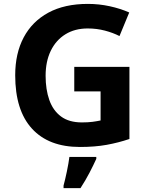

<svg xmlns="http://www.w3.org/2000/svg" viewBox="-20 -744 764 985"><path d="M361 -401H644V-31Q588 -12 527.5 -1Q467 10 390 10Q230 10 144 -84Q58 -178 58 -358Q58 -470 101.5 -552Q145 -634 228 -679Q311 -724 431 -724Q488 -724 543 -712Q598 -700 643 -680L593 -559Q560 -576 518 -587Q476 -598 430 -598Q364 -598 315.5 -568Q267 -538 240.5 -483.5Q214 -429 214 -355Q214 -285 233 -231Q252 -177 293 -146.5Q334 -116 400 -116Q432 -116 454.5 -119Q477 -122 496 -126V-275H361ZM474 71Q459 104 439 142.5Q419 181 393 221H306V208Q314 179 323 136Q332 93 336 61H474Z"/></svg>

Font: Noto Sans Gujarati UI
Style: Bold
Weight: 700
Designer: Jelle Bosma - Monotype Design Team, Universal Thirst
Foundry: Monotype Imaging Inc.
Version: Version 2.106; ttfautohint (v1.8.4.7-5d5b)